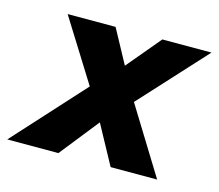

<svg xmlns="http://www.w3.org/2000/svg" viewBox="-96 -553 736 646"><g transform="rotate(15 272.0 -230.0)"><path d="M395 -460 296 -342 232 -460H65L200 -244L-22 0H156L264 -136L338 0H500L357 -232L566 -460Z"/></g></svg>

Font: Jost* 700 Bold Italic
Style: Bold Italic
Weight: 700
Italic angle: -10°
Version: Version 3.200; ttfautohint (v0.97) -l 8 -r 50 -G 200 -x 14 -